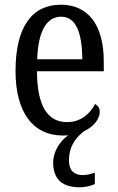

<svg xmlns="http://www.w3.org/2000/svg" viewBox="-20 -566 502 816"><path d="M319 230C338 230 366 225 383 216V168C363 175 347 178 330 178C296 178 273 159 273 116C273 61 297 22 338 -9C376 -26 404 -60 404 -90C404 -108 394 -119 384 -124C363 -83 324 -47 265 -47C183 -47 138 -114 137 -263H421V-305C421 -463 352 -546 239 -546C116 -546 46 -452 46 -264C46 -90 119 10 248 10C256 10 263 9 270 9C236 33 206 76 206 125C206 199 248 230 319 230ZM330 -314H138C142 -430 176 -495 240 -495C305 -495 329 -422 330 -314Z"/></svg>

Font: Noto Serif Ethiopic Cn
Style: Regular
Weight: 400
Width: 3
Designer: Monotype Design Team
Foundry: Monotype Imaging Inc.
Version: Version 2.102